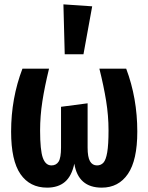

<svg xmlns="http://www.w3.org/2000/svg" viewBox="-20 -845 681 881"><path d="M610 -241Q610 -110 567 -47Q524 16 447 16Q339 16 321 -94Q309 -37 278 -10.5Q247 16 196 16Q117 16 74 -46Q31 -108 31 -241Q31 -394 83 -530H205Q185 -448 174.5 -380.5Q164 -313 164 -246Q164 -156 176.5 -121Q189 -86 216 -86Q238 -86 249 -103.5Q260 -121 260 -168V-355L382 -371V-168Q382 -124 393 -105Q404 -86 425 -86Q443 -86 454.5 -98.5Q466 -111 472 -146Q478 -181 478 -247Q478 -314 467 -382Q456 -450 436 -530H559Q610 -395 610 -241ZM271 -825 403 -816 363 -596H277Z"/></svg>

Font: Fira Sans Extra Condensed SemiBold
Style: Regular
Weight: 600
Width: 1
Designer: Carrois Corporate & Edenspiekermann AG
Foundry: Carrois Corporate GbR & Edenspiekermann AG
Version: Version 4.203